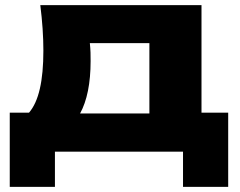

<svg xmlns="http://www.w3.org/2000/svg" viewBox="-20 -591 935 748"><path d="M137 -571C145 -508 149 -448 149 -394C149 -276 131 -196 93 -152H18V137H194V0H693V137H869V-152H765V-571ZM333 -353C333 -374 333 -397 330 -423H562V-149H292C319 -198 333 -267 333 -353Z"/></svg>

Font: Bounded
Style: Bold
Weight: 700
Designer: Vlad Churkin
Version: Version 3.0